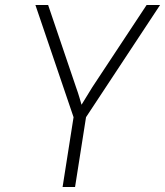

<svg xmlns="http://www.w3.org/2000/svg" viewBox="-20 -750 662 770"><path d="M231 0 275 -280 122 -730H173L285 -400Q293 -378 298.5 -359Q304 -340 307 -330Q313 -339 324.5 -358.5Q336 -378 350 -400L568 -730H622L325 -280L281 0Z"/></svg>

Font: JetBrains Mono NL Thin
Style: Italic
Weight: 100
Italic angle: -9°
Monospace: yes
Designer: Philipp Nurullin, Konstantin Bulenkov
Foundry: JetBrains
Version: Version 2.305; ttfautohint (v1.8.4.7-5d5b)